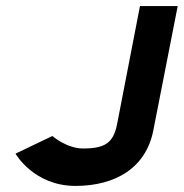

<svg xmlns="http://www.w3.org/2000/svg" viewBox="-20 -600 604 631"><path d="M31 -95C31 -95 91 11 228 11C359 11 460 -48 484 -172L564 -580H440L365 -193C353 -131 326 -112 253 -112C199 -112 152 -153 152 -153Z"/></svg>

Font: Charger EcoBlack
Style: Obl
Weight: 1000
Designer: Jasper
Foundry: Cannot Into Space Fonts
Version: Version 1.1